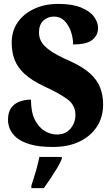

<svg xmlns="http://www.w3.org/2000/svg" viewBox="-20 -744 574 985"><path d="M251 10Q180 10 134.5 -3.5Q89 -17 64.5 -38Q40 -59 30.5 -83Q21 -107 21 -128Q21 -169 38 -191.5Q55 -214 82 -223.5Q109 -233 139 -233Q139 -168 159 -129Q179 -90 209.5 -72Q240 -54 271 -54Q317 -54 342 -84.5Q367 -115 367 -154Q367 -205 325 -235.5Q283 -266 211 -299Q144 -330 107 -364Q70 -398 55 -437.5Q40 -477 40 -524Q40 -586 71.5 -630.5Q103 -675 157 -699.5Q211 -724 279 -724Q350 -724 395.5 -705.5Q441 -687 462 -658.5Q483 -630 483 -600Q483 -564 454.5 -540Q426 -516 355 -516Q355 -550 343.5 -583Q332 -616 310.5 -637.5Q289 -659 257 -659Q225 -659 202.5 -638.5Q180 -618 180 -576Q180 -553 191.5 -531Q203 -509 236.5 -485Q270 -461 336 -432Q403 -402 440.5 -368.5Q478 -335 493.5 -295.5Q509 -256 509 -208Q509 -143 477 -94Q445 -45 387.5 -17.5Q330 10 251 10ZM141 208Q147 189 155.5 162.5Q164 136 171 109Q178 82 182 61H297V71Q289 92 273 118.5Q257 145 239 172Q221 199 205 221H141Z"/></svg>

Font: Noto Serif Tamil Condensed Black
Style: Italic
Weight: 900
Width: 3
Italic angle: -12°
Designer: Indian Type Foundry, Tom Grace, and the Monotype Design Team
Foundry: Monotype Imaging Inc.
Version: Version 2.003; ttfautohint (v1.8.4.7-5d5b)